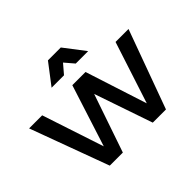

<svg xmlns="http://www.w3.org/2000/svg" viewBox="-163 -989 1225 1225"><g transform="rotate(-45 449.0 -377.0)"><path d="M451 -676 398 -614H286L393 -754H509L616 -614H504ZM781 -532H898L704 0H585L450 -394L315 0H197L1 -532H119L257 -114L391 -532H510L645 -114Z"/></g></svg>

Font: Montserrat-Arabic
Style: Regular
Weight: 400
Designer: Mohamed Gaber
Foundry: Kief Type Foundry
Version: Version 5.008;PS 005.008;hotconv 1.0.88;makeotf.lib2.5.64775